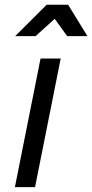

<svg xmlns="http://www.w3.org/2000/svg" viewBox="-20 -766 378 786"><path d="M146 -526.5H228.5L123.5 0H41ZM42 -618 171 -746.5H259L338 -618H255L204 -689L125.5 -618Z"/></svg>

Font: Argentum Sans Light
Style: Italic
Weight: 300
Italic angle: -11.3°
Designer: Julieta Ulanovsky (font), Owen Earl (portions from Jones font), Cristiano Sobral (main changes and remaster)
Foundry: Julieta Ulanovsky (font), Owen Earl (portions from Jones font), Cristiano Sobral (main changes and remaster)
Version: Version 3.127